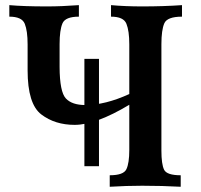

<svg xmlns="http://www.w3.org/2000/svg" viewBox="-20 -713 769 733"><path d="M669.9 0Q599.1 -3.9 522.9 -3.9Q463.4 -3.9 398.9 0V-43.9Q451.7 -43.9 462.6 -67.1Q473.6 -90.3 473.6 -140.6V-313Q345.7 -236.3 265.1 -236.3Q189.9 -236.3 137.7 -276.1Q85.4 -315.9 85.4 -444.3V-543.5Q85.4 -595.2 74.5 -622.3Q63.5 -649.4 15.6 -649.4V-693.4Q70.3 -688.5 159.2 -688.5Q215.8 -688.5 281.2 -693.4V-649.4Q229.5 -649.4 218.5 -623.8Q207.5 -598.1 207.5 -544.4V-457Q208 -362.3 231.4 -337.2Q254.9 -312 305.7 -312Q381.8 -312 473.6 -354V-543.5Q473.6 -595.2 462.6 -622.3Q451.7 -649.4 403.8 -649.4V-693.4Q458.5 -688.5 522.5 -688.5Q604.5 -688.5 674.8 -693.4V-649.4Q618.2 -649.4 607.2 -623.8Q596.2 -598.1 596.2 -544.4V-137.7Q596.2 -86.4 606.4 -65.2Q616.7 -43.9 669.9 -43.9ZM357.9 -308.1H302.2V-488.3H357.9ZM357.9 -78.6H302.2V-258.8H357.9Z"/></svg>

Font: Kelvinch
Style: Bold
Weight: 700
Designer: Paul James Miller
Foundry: High-Logic / Made with FontCreator
Version: Version 3.501;March 28, 2021;FontCreator 13.0.0.2683 64-bit